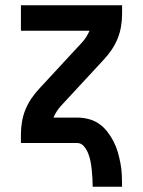

<svg xmlns="http://www.w3.org/2000/svg" viewBox="-20 -540 540 725"><path d="M330 165Q330 149 329 133.5Q328 118 326.5 102Q325 86 322 70.5Q319 55 313.5 40.5Q308 26 297.5 13Q287 0 271 0H59V-33Q59 -56 63 -80Q67 -104 76 -126Q85 -148 98.5 -168Q112 -188 128 -205L290 -380Q299 -390 306 -401Q313 -412 318 -424H59V-520H441V-488Q441 -464 437 -440Q433 -416 424 -394Q415 -372 401.5 -352Q388 -332 372 -315L210 -140Q201 -130 194 -119Q187 -108 182 -96H271Q293 -96 314.5 -90.5Q336 -85 354 -72.5Q372 -60 385.5 -42.5Q399 -25 409 -5.5Q419 14 425 35Q431 56 435 77.5Q439 99 440 121Q441 143 441 165Z"/></svg>

Font: Iosevka Curly
Style: Bold
Weight: 700
Monospace: yes
Designer: Belleve Invis
Foundry: Belleve Invis
Version: Version 22.1.2; ttfautohint (v1.8.4)